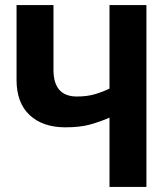

<svg xmlns="http://www.w3.org/2000/svg" viewBox="-20 -734 640 754"><path d="M555 0V-714H410V-386Q383 -373 352.5 -364Q322 -355 282 -355Q190 -355 190 -460V-714H45V-420Q45 -330 96.5 -282Q148 -234 237 -234Q293 -234 332 -244.5Q371 -255 410 -272V0Z"/></svg>

Font: Noto Sans Mono UI
Style: Bold
Weight: 700
Designer: Monotype Design team
Foundry: Monotype Imaging Inc.
Version: 1.000